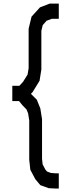

<svg xmlns="http://www.w3.org/2000/svg" viewBox="-20 -957 406 1097"><path d="M206.1 -495.6 166.5 -431.2 156.7 -420.9 157.7 -419.9 190.4 -387.2 210.4 -337.4 220.2 -276.4V-49.8L223.6 -17.6L238.8 11.2L248.5 22.9L271 31.2L297.4 33.2H315.9V120.1H294.9L258.3 118.2L210 100.6L181.6 66.4L153.3 13.2L147 -43.9V-268.6L140.6 -309.6L131.3 -332L107.9 -356L88.9 -379.4H50.3V-466.8H90.8L111.8 -489.7L137.7 -531.2L143.6 -567.4V-793L160.2 -861.8L208.5 -915L264.2 -936.5H315.9V-849.6H275.9L246.1 -838.4L224.1 -813.5L216.3 -780.8V-560.1Z"/></svg>

Font: Gap Sans
Style: Regular
Weight: 400
Designer: Alexandre Liziard and Étienne Ozeray
Foundry: Interstices.io
Version: Version 1.6.1 - December 3. 2014